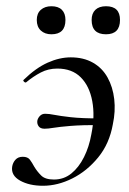

<svg xmlns="http://www.w3.org/2000/svg" viewBox="-20 -583 414 616"><path d="M118 13Q74 13 44.5 -3.5Q15 -20 19 -48Q21 -61 29.5 -70.5Q38 -80 53 -80Q69 -80 76 -70.5Q83 -61 90 -48Q99 -33 112 -20Q125 -7 153 -7Q185 -7 209 -26.5Q233 -46 249.5 -79Q266 -112 273 -152Q285 -210 276 -258.5Q267 -307 239 -335Q211 -363 164 -363Q135 -363 111 -350.5Q87 -338 64 -319Q61 -317 57 -321Q53 -325 56 -327Q95 -365 133 -382Q171 -399 207 -399Q248 -399 278 -382Q308 -365 325 -334.5Q342 -304 346.5 -265Q351 -226 342 -184Q331 -122 295 -78Q259 -34 212 -10.5Q165 13 118 13ZM123 -170Q109 -170 103.5 -178.5Q98 -187 100 -197Q102 -205 108.5 -211.5Q115 -218 125 -218Q137 -218 154.5 -214.5Q172 -211 207 -207Q242 -203 307 -203V-182Q242 -182 206 -179Q170 -176 152 -173Q134 -170 123 -170ZM145 -473Q124 -473 111 -485Q98 -497 98 -519Q98 -540 111 -551.5Q124 -563 145 -563Q167 -563 178.5 -551.5Q190 -540 190 -519Q190 -473 145 -473ZM320 -473Q274 -473 274 -519Q274 -540 286 -551.5Q298 -563 320 -563Q365 -563 365 -519Q365 -473 320 -473Z"/></svg>

Font: Cormorant Medium
Style: Italic
Weight: 500
Italic angle: -10°
Designer: Christian Thalmann (Catharsis Fonts)
Foundry: Catharsis Fonts
Version: Version 4.000